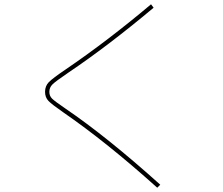

<svg xmlns="http://www.w3.org/2000/svg" viewBox="-20 -808 1040 895"><path d="M287 -485Q481 -617 684 -788L696 -772Q481 -592 298 -469Q239 -429 224.5 -414.5Q210 -400 210 -380Q210 -361 222.5 -348.5Q235 -336 285 -302Q479 -170 727 53L713 67Q477 -145 274 -285Q222 -321 206 -337.5Q190 -354 190 -380Q190 -407 207.5 -425Q225 -443 287 -485Z"/></svg>

Font: M PLUS 1p Thin
Style: Regular
Weight: 250
Version: Version 1.062